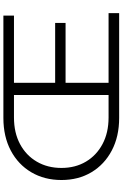

<svg xmlns="http://www.w3.org/2000/svg" viewBox="190 -930 740 1161"><g transform="rotate(-90 560.5 -350.0)"><path d="M427 0Q315 0 230.5 -44.5Q146 -89 99 -167.5Q52 -246 52 -349Q52 -452 99 -531.5Q146 -611 230.5 -655.5Q315 -700 427 -700H1046V-636H640V-387H1002V-324H640V-64H1061V0ZM566 -64V-636H430Q338 -636 269.5 -599.5Q201 -563 163 -498Q125 -433 125 -349Q125 -265 163 -201Q201 -137 269.5 -100.5Q338 -64 430 -64Z"/></g></svg>

Font: Montserrat
Style: Regular
Weight: 400
Designer: Julieta Ulanovsky
Foundry: Julieta Ulanovsky
Version: Version 9.000; ttfautohint (v1.8.4.7-5d5b)